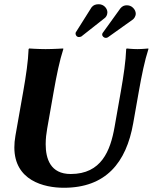

<svg xmlns="http://www.w3.org/2000/svg" viewBox="-20 -877 759 907"><path d="M550.8 -445 521.2 -277C501.4 -165 459.2 -55 314 -55C218 -55 195.8 -127.4 195.8 -195.9C195.8 -222.3 199.1 -248.1 202.8 -269L233.8 -445C247 -520 261.7 -592 279.1 -645L278.6 -648C278.6 -648 230.1 -645 195.1 -645C161.1 -645 117.6 -648 117.6 -648L115.1 -645C113 -588 103 -520 89.8 -445L52.9 -236C49.4 -216.1 47.8 -197.7 47.8 -180.7C47.8 -24.2 187.5 10 281.6 10C479.6 10 576.4 -108 609.3 -295L635.8 -445C649 -520 663.7 -592 681.1 -645L680.6 -648C680.6 -648 651.4 -645 629.1 -645C604.8 -645 578.6 -648 578.6 -648L576.1 -645C574 -588 564 -520 550.8 -445ZM490.4 -701.3 608.2 -785.3C612.7 -789.1 621.3 -799.1 621.3 -812.8C621.3 -821.7 616.7 -832.8 607.7 -840.9C599 -849.3 588.7 -852 578.6 -852C568.3 -852 557.6 -848.6 548.7 -837.5L464.9 -721.2C463.4 -718.7 462.7 -716.3 462.7 -713.9C462.7 -705.2 471.7 -698 479.4 -698C479.6 -698 485.8 -698 490.4 -701.3ZM446.4 -857C432.6 -857 421.3 -853.5 412.5 -842.4L338.4 -724.7C337.4 -723.1 336.9 -720.9 336.9 -718.6C336.9 -711.2 342.1 -702 353.1 -702C358.1 -702 359.1 -703 364.2 -704.6L474.1 -791.2C480.5 -795.6 487.3 -805.7 487.3 -818.8C487.3 -836.7 470.9 -857 446.4 -857Z"/></svg>

Font: Linux Biolinum O 
Style: Bold Italic
Weight: 700
Designer: Philipp H. Poll
Foundry: Philipp H. Poll
Version: Version 1.3.2